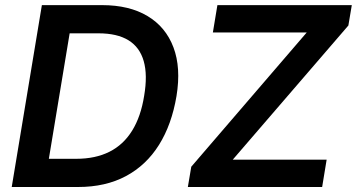

<svg xmlns="http://www.w3.org/2000/svg" viewBox="-20 -748 1427 768"><path d="M292 0H88.9L106.9 -112.8H284.7Q361.8 -112.8 417.7 -140.9Q473.6 -168.9 508.5 -225.3Q543.5 -281.7 556.6 -364.7Q570.8 -447.8 554.9 -503.4Q539.1 -559.1 493.9 -586.9Q448.7 -614.7 374 -614.7H187L205.6 -727.5H388.2Q497.1 -727.5 570.1 -683.8Q643.1 -640.1 673.8 -558.6Q704.6 -477.1 686 -363.8Q667 -250 616 -168.5Q564.9 -86.9 483.6 -43.5Q402.3 0 292 0ZM277.3 -727.5 156.7 0H26.9L147.5 -727.5ZM731.4 0 745.1 -81.1 1207 -618.2H831.5L849.6 -727.5H1387.2L1373.5 -646L911.1 -109.4H1286.6L1268.6 0Z"/></svg>

Font: Inter 16pt SemiBold
Style: Italic
Weight: 600
Italic angle: -9.3988°
Version: Version 4.001;git-66647c0bb